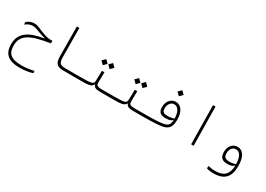

<svg xmlns="http://www.w3.org/2000/svg" viewBox="-1 -1679 4104 2966"><g transform="rotate(30 2051.0 -196.0)"><path d="M316.4 300.8C394 300.8 486.8 287.1 543.9 267.6L543 228C482.9 242.2 400.9 254.9 326.2 254.9C119.6 254.9 66.4 179.7 66.4 47.4C66.4 -143.1 209 -213.9 548.3 -267.1L549.8 -313C480 -311.5 460 -316.9 398.4 -335.4C308.6 -362.8 245.1 -408.2 177.7 -408.2C122.1 -408.2 76.2 -387.2 40 -351.1L44.9 -311C79.1 -339.8 123 -362.3 173.8 -362.3C228 -362.3 266.1 -339.8 328.6 -317.9C381.8 -299.3 396 -295.4 421.4 -290V-282.7C163.6 -242.2 21.5 -150.4 21.5 48.3C21.5 214.4 106.4 300.8 316.4 300.8Z M1166 1.5C1182.1 1.5 1189 -7.3 1189 -23.4C1189 -38.1 1180.7 -44.4 1171.9 -44.4C1150.4 -44.4 1130.4 -44.4 1110.8 -44.4C1039.1 -44.4 981.9 -44.4 930.2 -45.4C840.3 -47.4 814.9 -64 814 -186L810.1 -693.4H765.1L769 -168.9C770 -32.7 815.4 -2.4 918 0.5C972.7 2 1036.6 2 1101.1 1.5C1122.6 1.5 1144.5 1.5 1166 1.5Z M1166 1.5C1173.3 1.5 1180.7 1.5 1188 1.5C1360.8 1.5 1421.9 1.5 1450.7 -54.2H1457.5C1474.1 -10.7 1505.9 1.5 1593.3 1.5H1752C1775.4 1.5 1789.6 -2.4 1789.6 -22C1789.6 -42 1782.7 -44.4 1757.8 -44.4H1604.5C1486.8 -44.4 1485.4 -63.5 1485.4 -124L1487.8 -295.4L1442.9 -293.5L1439 -119.1C1437.5 -53.2 1422.4 -44.4 1171.9 -44.4ZM1411.1 -376 1465.3 -430.2 1411.1 -484.9 1356.4 -430.2ZM1533.2 -376 1587.4 -430.2 1533.2 -484.9 1478.5 -430.2Z M1752 1.5C1759.3 1.5 1766.6 1.5 1773.9 1.5C1946.8 1.5 2007.8 1.5 2036.6 -54.2H2043.5C2060.1 -10.7 2091.8 1.5 2179.2 1.5H2337.9C2361.3 1.5 2375.5 -2.4 2375.5 -22C2375.5 -42 2368.7 -44.4 2343.8 -44.4H2190.4C2072.8 -44.4 2071.3 -63.5 2071.3 -124L2073.7 -295.4L2028.8 -293.5L2024.9 -119.1C2023.4 -53.2 2008.3 -44.4 1757.8 -44.4ZM1997.1 -376 2051.3 -430.2 1997.1 -484.9 1942.4 -430.2ZM2119.1 -376 2173.3 -430.2 2119.1 -484.9 2064.5 -430.2Z M2336.4 1.5C2550.8 1.5 2678.2 -7.8 2731 -30.3C2793 -56.6 2829.1 -100.1 2829.1 -220.2C2829.1 -362.8 2769 -451.2 2674.3 -451.2C2585.4 -451.2 2526.4 -370.1 2526.4 -279.3C2526.4 -185.1 2564 -151.4 2660.2 -151.4C2734.4 -151.4 2759.8 -167 2774.9 -186.5L2783.2 -187C2778.8 -108.9 2755.9 -90.8 2723.1 -75.2C2677.2 -53.2 2569.8 -44.4 2343.8 -44.4ZM2784.2 -214.4C2751.5 -206.1 2715.3 -197.3 2676.3 -197.3C2597.2 -197.3 2571.3 -214.4 2571.3 -279.3C2571.3 -347.2 2610.8 -405.3 2670.9 -405.3C2743.7 -405.3 2784.2 -326.2 2784.2 -216.8C2784.2 -215.8 2784.2 -215.3 2784.2 -214.4ZM2668.5 -547.4 2722.7 -601.6 2668.5 -656.2 2614.3 -601.6Z M3204.1 0H3249L3238.8 -693.4H3193.8Z M3721.2 217.3C3917.5 217.3 4003.9 123.5 4003.9 -70.8C4003.9 -237.8 3943.8 -326.2 3849.1 -326.2C3755.4 -326.2 3701.2 -245.1 3701.2 -154.3C3701.2 -60.1 3738.8 -16.6 3835 -16.6C3909.2 -16.6 3934.6 -32.2 3949.7 -51.8L3959 -52.2C3955.1 91.8 3893.1 171.4 3728 171.4C3686.5 171.4 3649.4 167 3603.5 155.3L3601.1 198.2C3637.2 211.9 3681.2 217.3 3721.2 217.3ZM3959 -79.6C3926.3 -71.3 3890.1 -62.5 3851.1 -62.5C3772 -62.5 3746.1 -89.4 3746.1 -154.3C3746.1 -222.2 3780.8 -280.3 3845.7 -280.3C3916 -280.3 3956.5 -206.1 3959 -79.6Z"/></g></svg>

Font: Cascadia Mono PL ExtraLight
Style: Regular
Weight: 200
Monospace: yes
Designer: Aaron Bell
Foundry: Saja Typeworks
Version: Version 2404.023